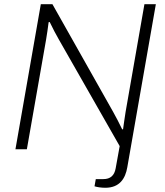

<svg xmlns="http://www.w3.org/2000/svg" viewBox="-20 -706 780 908"><path d="M478 182C546 182 573 138 582 85L717 -686H663L574 -177C568 -143 566 -119 562 -95L558 -94C547 -118 526 -157 515 -177L228 -686H173L53 0H107L198 -519C202 -543 207 -576 210 -601L215 -602C226 -578 249 -535 259 -518L546 -15L527 90C521 124 502 141 469 141H433L427 175C439 179 459 182 478 182Z"/></svg>

Font: Archivo Thin
Style: Italic
Weight: 100
Italic angle: -10°
Designer: Hector Gatti
Foundry: Omnibus-Type
Version: Version 2.001